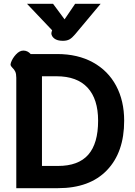

<svg xmlns="http://www.w3.org/2000/svg" viewBox="-20 -982 703 1002"><path d="M65 -576Q65 -597 59.5 -608.5Q54 -620 45 -628Q41 -632 38 -636.5Q35 -641 35 -646Q35 -649 37 -655Q45 -678 63.5 -698Q82 -718 102 -718Q124 -718 140 -700H278Q386 -700 465 -656.5Q544 -613 586 -534.5Q628 -456 628 -352Q628 -187 538 -93.5Q448 0 283 0H65ZM283 -116Q389 -116 440.5 -174.5Q492 -233 492 -352Q492 -465 437 -524.5Q382 -584 275 -584H199V-116ZM248 -809Q248 -812 250 -818L252 -824L121 -962H257L317 -881L372 -962H505L372 -803Q356 -784 342.5 -776.5Q329 -769 308 -769Q279 -769 263.5 -781Q248 -793 248 -809Z"/></svg>

Font: Niramit
Style: Bold
Weight: 700
Designer: Katatrad Aksorn Co.,Ltd.
Foundry: Cadson Demak Co.,Ltd.
Version: Version 1.001; ttfautohint (v1.6)